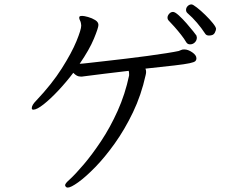

<svg xmlns="http://www.w3.org/2000/svg" viewBox="-20 -803 1040 870"><path d="M959 -672Q959 -666 953 -654Q947 -642 927 -642Q915 -642 910 -650Q893 -676 872.5 -700Q852 -724 830 -743Q823 -749 823 -758Q823 -768 830.5 -775.5Q838 -783 848 -783Q854 -783 872 -769Q890 -755 910 -735.5Q930 -716 944.5 -698Q959 -680 959 -672ZM872 -633Q872 -620 863 -611Q854 -602 841 -602Q829 -602 823 -613Q815 -627 800.5 -645.5Q786 -664 770.5 -681.5Q755 -699 745 -709Q739 -715 739 -723Q739 -732 746.5 -740.5Q754 -749 764 -749Q773 -749 790 -733.5Q807 -718 825 -697.5Q843 -677 856 -660.5Q869 -644 870 -642Q872 -636 872 -633ZM565 -468Q565 -473 564.5 -476Q564 -479 563 -482Q507 -476 454 -469Q401 -462 359 -457Q355 -456 352 -456Q349 -456 346 -456Q336 -456 328.5 -460Q321 -464 312 -473Q281 -432 245 -393.5Q209 -355 178 -330.5Q147 -306 131 -306Q124 -306 124 -313Q124 -327 144 -347Q215 -422 260 -493Q305 -564 326.5 -616.5Q348 -669 348 -687Q348 -689 347.5 -692Q347 -695 347 -696Q346 -704 342.5 -710.5Q339 -717 339 -722Q339 -726 340 -727Q341 -731 352 -731Q361 -731 379 -726Q397 -721 411.5 -712Q426 -703 426 -690Q426 -677 405.5 -627.5Q385 -578 341 -514Q349 -514 379.5 -517.5Q410 -521 454.5 -526Q499 -531 549.5 -537Q600 -543 648 -549.5Q696 -556 734 -562Q772 -568 790 -572Q796 -574 801 -576.5Q806 -579 815 -579Q832 -579 851 -566Q870 -553 870 -539Q870 -531 865 -526Q860 -521 839 -516.5Q818 -512 771 -506.5Q724 -501 639 -492Q642 -486 642 -477Q642 -474 641.5 -470.5Q641 -467 640 -463Q620 -372 582.5 -294Q545 -216 500 -153Q455 -90 411.5 -45.5Q368 -1 334.5 23Q301 47 287 47Q281 47 278 43Q275 39 275 36Q275 28 297 9Q322 -14 359.5 -58Q397 -102 438 -163.5Q479 -225 513 -300.5Q547 -376 565 -461Z"/></svg>

Font: QiushuiShotai
Style: Regular
Weight: 600
Designer: Fontworks Inc.
Foundry: Fontworks Inc.
Version: Version 1.250